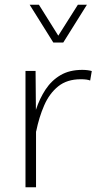

<svg xmlns="http://www.w3.org/2000/svg" viewBox="-20 -789 426 809"><path d="M87.4 -490.2H129.9L131.3 -326.2Q147 -374 172.1 -412.1Q197.3 -450.2 235.1 -472.4Q272.9 -494.6 326.7 -494.6Q349.1 -494.6 366.7 -489.7L359.9 -449.7Q347.2 -455.1 320.3 -455.1Q262.2 -455.1 225.1 -425Q188 -395 166.3 -345.2Q144.5 -295.4 132.3 -234.9L131.8 -235.4V0H87.4ZM105 -769H144L225.6 -638.7L308.1 -769H346.2L246.6 -609.9H204.6Z"/></svg>

Font: Estedad-FD ExtraLight
Style: Regular
Weight: 200
Designer: Amin Abedi
Version: Version 7.3